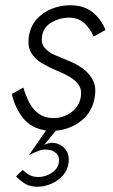

<svg xmlns="http://www.w3.org/2000/svg" viewBox="-20 -489 431 730"><path d="M69 -156 25 -132Q36 -81 67 -41Q98 -1 155 7L90 101Q107 92 125 85Q143 78 159 80Q180 81 193.5 93.5Q207 106 204 127Q201 152 177 168Q153 184 126 184Q107 184 93.5 177Q80 170 66 157L41 182Q60 201 78 211Q96 221 122 221Q149 221 175.5 209.5Q202 198 220 177Q238 156 241 128Q244 95 226 75.5Q208 56 181 54Q171 54 163.5 56Q156 58 148 62L192 8Q249 3 291 -31.5Q333 -66 341 -125Q346 -160 332.5 -185.5Q319 -211 294 -229Q269 -247 238 -259Q214 -269 189 -279.5Q164 -290 149.5 -307.5Q135 -325 140 -353Q146 -387 177 -404.5Q208 -422 242 -422Q278 -422 301 -400.5Q324 -379 336 -350L381 -375Q365 -416 332 -442.5Q299 -469 246 -469Q210 -469 176.5 -455.5Q143 -442 119.5 -416Q96 -390 90 -352Q84 -313 98.5 -288.5Q113 -264 139.5 -248.5Q166 -233 197 -220Q222 -210 244.5 -197Q267 -184 279.5 -165.5Q292 -147 287 -120Q281 -83 249.5 -61Q218 -39 180 -40Q148 -41 126 -57.5Q104 -74 90.5 -100.5Q77 -127 69 -156Z"/></svg>

Font: Jost* 300 Light Italic
Style: Italic
Weight: 300
Italic angle: -10°
Version: Version 3.200; ttfautohint (v0.97) -l 8 -r 50 -G 200 -x 14 -